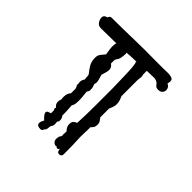

<svg xmlns="http://www.w3.org/2000/svg" viewBox="-131 -449 636 636"><g transform="rotate(45 187.0 -131.0)"><path d="M227 82 226 77Q223 83 219 83Q216 83 212 79Q208 82 201 77Q194 72 194 62Q194 58 195 53.5Q196 49 200 44L201 43Q200 38 200.5 32.5Q201 27 201 21Q190 10 190 -2Q190 -13 195 -17.5Q200 -22 206 -24V-25Q208 -64 208 -105.5Q208 -147 208 -186Q208 -189 207.5 -206.5Q207 -224 206.5 -246Q206 -268 204.5 -285Q203 -302 200 -304L202 -306Q191 -306 179.5 -305.5Q168 -305 157 -304Q158 -302 158 -297Q158 -292 157 -286.5Q156 -281 155 -276Q154 -272 151 -268Q148 -264 146 -259V-242Q157 -235 157 -223Q157 -216 154.5 -208.5Q152 -201 150 -194L151 -190Q157 -172 157 -164Q157 -161 155 -155Q157 -150 158.5 -144.5Q160 -139 160 -133Q160 -125 155 -120V-119Q156 -109 157 -99Q158 -89 158 -79Q158 -72 157 -65Q156 -58 152 -52Q153 -41 153.5 -29Q154 -17 154 -6Q156 -4 158 0Q160 4 160 11Q160 14 159 16Q158 18 156 20Q156 23 156.5 26Q157 29 157 32Q157 36 155 40Q153 44 151 47L150 56Q149 66 144 68Q142 77 134 77Q117 77 117 65Q117 60 119 56Q121 52 123 48Q107 33 107 26Q107 21 111 19Q115 17 122 15V1Q117 -4 121 -10Q111 -17 111 -28Q111 -36 114 -42Q113 -45 113 -48Q113 -51 113 -54Q113 -69 122 -79V-100Q121 -103 120 -106Q119 -109 117 -111Q116 -117 117 -120Q116 -122 116 -126Q116 -136 122 -143Q121 -149 121 -155Q121 -161 119 -165Q109 -177 102 -189Q95 -201 95 -219Q95 -230 101 -237.5Q107 -245 113 -252Q112 -260 110.5 -269Q109 -278 109 -287Q109 -291 109.5 -294.5Q110 -298 111 -302L40 -301Q28 -301 22 -310Q16 -319 16 -327Q16 -335 20.5 -338Q25 -341 30 -342Q32 -351 41 -351Q85 -351 141.5 -352.5Q198 -354 241 -353H281Q286 -353 297 -353.5Q308 -354 317.5 -351.5Q327 -349 327 -340Q327 -337 326.5 -334Q326 -331 325 -328Q338 -322 338 -309Q338 -302 333 -296.5Q328 -291 318 -291Q309 -291 306 -294.5Q303 -298 298.5 -303Q294 -308 282 -310Q274 -310 265 -309.5Q256 -309 247 -309V-293Q248 -290 248.5 -285.5Q249 -281 248 -275Q248 -273 247.5 -271Q247 -269 247 -267V-190Q250 -184 252.5 -176.5Q255 -169 255 -160Q255 -153 252.5 -146Q250 -139 247 -132V-91Q250 -87 254 -81.5Q258 -76 258 -67Q258 -59 254.5 -53.5Q251 -48 247 -45V-35Q247 -27 246.5 -18Q246 -9 246 1Q247 19 247.5 38.5Q248 58 248 80Q248 92 237 92Q228 92 227 82Z"/></g></svg>

Font: RU Serius
Style: Regular
Weight: 400
Designer: Robert E. Leuschke
Foundry: Robert E. Leuschke
Version: Version 1.011; ttfautohint (v1.8.3)